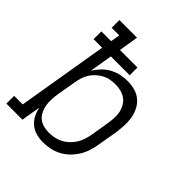

<svg xmlns="http://www.w3.org/2000/svg" viewBox="-214 -871 1015 1015"><g transform="rotate(45 293.5 -363.5)"><path d="M268 8Q241 8 216 1Q191 -6 172 -22Q153 -38 141.5 -60.5Q130 -83 125 -108L107 0H-13V-58H51L136 -567H72V-625H145L154 -677H97V-735H229L211 -625H342V-567H201L180 -439Q194 -462 213.5 -482Q233 -502 256.5 -514.5Q280 -527 305.5 -532.5Q331 -538 356 -538Q385 -538 411.5 -530.5Q438 -523 458 -506Q478 -489 490 -465Q502 -441 506.5 -414Q511 -387 509.5 -358.5Q508 -330 504 -302L485 -192Q481 -166 473 -140.5Q465 -115 450.5 -91.5Q436 -68 415.5 -48Q395 -28 371 -15.5Q347 -3 320.5 2.5Q294 8 268 8ZM253 -50Q273 -50 293.5 -54Q314 -58 332.5 -67.5Q351 -77 367 -92Q383 -107 394.5 -125Q406 -143 412 -162.5Q418 -182 422 -202L440 -312Q443 -332 444 -353Q445 -374 440.5 -393.5Q436 -413 426 -430Q416 -447 400 -458.5Q384 -470 364 -475Q344 -480 323 -480Q323 -480 323 -480Q323 -480 323 -480Q304 -480 284.5 -476.5Q265 -473 247.5 -463.5Q230 -454 214.5 -440Q199 -426 188.5 -409Q178 -392 172 -373Q166 -354 163 -335L144 -225Q141 -204 140 -183Q139 -162 142.5 -142Q146 -122 154.5 -104Q163 -86 178 -73.5Q193 -61 212.5 -55.5Q232 -50 253 -50Z"/></g></svg>

Font: Iosevka Slab Light Extended
Style: Italic
Weight: 300
Width: 7
Italic angle: -9°
Monospace: yes
Designer: Belleve Invis
Foundry: Belleve Invis
Version: Version 11.1.0; ttfautohint (v1.8.3)